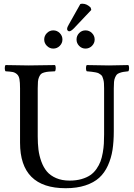

<svg xmlns="http://www.w3.org/2000/svg" viewBox="-20 -994 713 1024"><path d="M181.2 -522.9V-266.1Q181.2 -228 185.1 -196.3Q189 -164.6 200.4 -132.8Q211.9 -101.1 230.2 -79.3Q248.5 -57.6 279.3 -44.2Q310.1 -30.8 351.1 -30.8Q386.2 -30.8 414.3 -38.8Q442.4 -46.9 461.4 -59.8Q480.5 -72.8 494.4 -92.8Q508.3 -112.8 515.9 -132.8Q523.4 -152.8 528.1 -179.4Q532.7 -206.1 533.9 -227.8Q535.2 -249.5 535.2 -276.9V-522.9Q535.2 -538.6 534.4 -549.8Q533.7 -561 531 -570.3Q528.3 -579.6 525.9 -585.4Q523.4 -591.3 516.8 -596.2Q510.3 -601.1 505.4 -603.5Q500.5 -606 489 -608.2Q477.5 -610.4 468.8 -611.3Q460 -612.3 442.9 -613.8Q438.5 -618.2 438.5 -630.4Q438.5 -642.6 442.9 -647Q534.7 -645 561 -645Q587.9 -645 664.1 -647Q668.5 -642.6 668.5 -630.4Q668.5 -618.2 664.1 -613.8Q646 -611.8 637.2 -610.4Q628.4 -608.9 617.7 -605Q606.9 -601.1 602.5 -595.7Q598.1 -590.3 593.8 -580.6Q589.4 -570.8 588.1 -557.1Q586.9 -543.5 586.9 -522.9V-294.9Q586.9 -238.8 580.1 -194.6Q573.2 -150.4 555.4 -111.1Q537.6 -71.8 509 -45.9Q480.5 -20 435.3 -5.1Q390.1 9.8 330.1 9.8Q86.9 9.8 86.9 -232.9V-522.9Q86.9 -554.7 83.7 -572Q80.6 -589.4 70.3 -598.4Q60.1 -607.4 47.9 -609.9Q35.6 -612.3 9.8 -613.8Q5.4 -618.2 5.4 -630.4Q5.4 -642.6 9.8 -647Q91.8 -645 132.8 -645Q179.2 -645 272.9 -647Q277.3 -642.6 277.3 -630.4Q277.3 -618.2 272.9 -613.8Q251 -612.8 239 -611.8Q227.1 -610.8 215.1 -607.4Q203.1 -604 198 -598.6Q192.9 -593.3 188.2 -582.8Q183.6 -572.3 182.4 -558.3Q181.2 -544.4 181.2 -522.9ZM215.8 -783.2Q215.8 -803.2 230.2 -817.6Q244.6 -832 264.2 -832Q284.2 -832 298.6 -817.6Q313 -803.2 313 -783.2Q313 -763.7 298.6 -749.3Q284.2 -734.9 264.2 -734.9Q244.6 -734.9 230.2 -749.3Q215.8 -763.7 215.8 -783.2ZM388.2 -783.2Q388.2 -803.2 402.1 -817.6Q416 -832 436 -832Q456.1 -832 470.5 -817.6Q484.9 -803.2 484.9 -783.2Q484.9 -763.7 470.5 -749.3Q456.1 -734.9 436 -734.9Q416 -734.9 402.1 -749.3Q388.2 -763.7 388.2 -783.2ZM408.2 -972.2Q412.1 -974.1 419.9 -974.1Q443.8 -974.1 463.9 -953.1L466.8 -940.9L374 -842.8Q358.4 -827.1 349.1 -827.1Q344.7 -827.1 341.3 -830.8Q337.9 -834.5 337.9 -838.9Q337.9 -849.1 347.2 -863.8Z"/></svg>

Font: Common Serif News
Style: Regular
Weight: 450
Designer: Philipp H. Poll, Khaled Hosny
Foundry: Stefan Peev, Context Ltd.
Version: Version 1.026